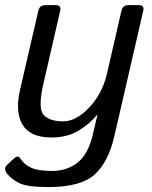

<svg xmlns="http://www.w3.org/2000/svg" viewBox="-27 -533 598 756"><path d="M51.8 -178.7 124 -490.7Q128.9 -512.7 150.9 -512.7H192.9Q214.8 -512.7 210 -490.7L143.6 -202.1Q121.6 -106 144.8 -80.6Q168 -55.2 221.7 -55.2Q273.4 -55.2 325 -110.6Q376.5 -166 394 -242.2L451.2 -490.7Q456.1 -512.7 478 -512.7H520Q542 -512.7 537.1 -490.7L422.9 4.4Q399.9 104.5 345.7 154.1Q291.5 203.6 163.1 203.6Q79.6 203.6 47.9 187.5Q16.1 171.4 0 149.4Q-14.2 129.9 1 116.2L28.3 90.8Q43.9 76.7 52.7 90.8Q67.4 114.3 95.2 127.2Q123 140.1 178.2 140.1Q237.3 140.1 279.1 106.7Q320.8 73.2 338.9 -4.9Q350.1 -54.7 356.9 -80.6H355Q326.2 -44.9 281.7 -18.3Q237.3 8.3 175.3 8.3Q92.3 8.3 62 -41.7Q31.7 -91.8 51.8 -178.7Z"/></svg>

Font: Istok
Style: Italic
Weight: 500
Italic angle: -13°
Designer: Andrey V. Panov
Foundry: Andrey V. Panov
Version: Version 1.0.3